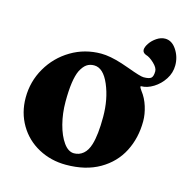

<svg xmlns="http://www.w3.org/2000/svg" viewBox="-89 -643 729 743"><g transform="rotate(15 275.5 -271.5)"><path d="M21 -197Q21 -262 53 -317Q85 -372 139.5 -404.5Q194 -437 260 -437Q295 -437 345 -421L377 -410Q428 -391 441 -391Q464 -391 471.5 -398Q479 -405 479 -425Q479 -439 461 -456Q443 -473 428 -477Q422 -479 418 -483.5Q414 -488 414 -494Q414 -505 424 -520Q434 -535 450.5 -546Q467 -557 484 -557Q511 -557 529.5 -529Q548 -501 548 -467Q548 -437 531.5 -411.5Q515 -386 490 -370.5Q465 -355 441 -355Q439 -355 439 -353Q439 -349 447 -338Q465 -315 474.5 -284.5Q484 -254 484 -226Q484 -159 456 -104.5Q428 -50 372.5 -18Q317 14 238 14Q178 14 128 -13Q78 -40 49.5 -88.5Q21 -137 21 -197ZM318 -91Q330 -130 330 -202Q330 -273 306 -329.5Q282 -386 245 -386Q228 -386 215.5 -377.5Q203 -369 192 -348Q174 -310 174 -222Q174 -175 185 -132.5Q196 -90 215 -63.5Q234 -37 257 -37Q278 -37 294 -50.5Q310 -64 318 -91Z"/></g></svg>

Font: EB Garamond ExtraBold
Style: Regular
Weight: 800
Designer: Georg Duffner and Octavio Pardo
Foundry: Georg Duffner
Version: Version 1.000